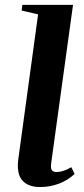

<svg xmlns="http://www.w3.org/2000/svg" viewBox="-20 -763 348 794"><path d="M145.5 10.5Q96.5 10.5 72 -17.2Q47.5 -45 56 -107L137.5 -703.5L69.5 -719.5L72.5 -743H282L192 -91Q188.5 -67.5 194.5 -59.5Q200.5 -51.5 214.5 -51.5Q227 -51.5 242.2 -56.5Q257.5 -61.5 275 -71.5L288.5 -43.5Q260.5 -17.5 223.8 -3.5Q187 10.5 145.5 10.5Z"/></svg>

Font: Merriweather 120pt SemiBold
Style: Italic
Weight: 600
Italic angle: -7.8°
Version: Version 2.101